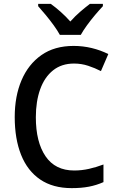

<svg xmlns="http://www.w3.org/2000/svg" viewBox="-20 -1027 608 991"><path d="M362 -699Q298 -699 254 -664Q210 -629 187.5 -566.5Q165 -504 165 -422Q165 -294 215 -220.5Q265 -147 363 -147Q402 -147 439.5 -155.5Q477 -164 514 -178V-87Q478 -71 439 -63.5Q400 -56 350 -56Q253 -56 187.5 -100.5Q122 -145 89 -227.5Q56 -310 56 -423Q56 -530 91 -612.5Q126 -695 193.5 -742.5Q261 -790 360 -790Q408 -790 453.5 -779Q499 -768 539 -748L501 -660Q470 -676 435 -687.5Q400 -699 362 -699ZM289 -847Q277 -869 257.5 -896Q238 -923 216.5 -949Q195 -975 177 -995V-1007H242Q266 -990 292.5 -966.5Q319 -943 343 -916Q368 -944 393.5 -966Q419 -988 444 -1007H511V-995Q493 -976 471 -950Q449 -924 429 -896.5Q409 -869 397 -847Z"/></svg>

Font: Noto Sans Malayalam UI SemiCondensed Medium
Style: Regular
Weight: 500
Width: 4
Designer: Jelle Bosma - Monotype Design Team
Foundry: Monotype Imaging Inc.
Version: Version 2.104; ttfautohint (v1.8.4.7-5d5b)